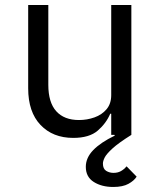

<svg xmlns="http://www.w3.org/2000/svg" viewBox="-20 -536 640 763"><path d="M430 207Q384 207 352.5 187Q321 167 321 127Q321 91 350.5 60.5Q380 30 436 3L435 0H422V-84H418Q402 -46 368.5 -17Q335 12 271 12Q190 12 141 -39.5Q92 -91 92 -185V-516H172V-199Q172 -129 203.5 -94Q235 -59 294 -59Q326 -59 355.5 -69.5Q385 -80 403.5 -102Q422 -124 422 -158V-516H502V0Q451 32 427 54Q403 76 396 90Q389 104 389 114Q389 135 402 143Q415 151 431 151Q448 151 460.5 144Q473 137 483 125L523 166Q513 182 490.5 194.5Q468 207 430 207Z"/></svg>

Font: Lilex Nerd Font
Style: Regular
Weight: 400
Designer: Mike Abbink, Paul van der Laan, Pieter van Rosmalen, Mikhael Khrustik
Foundry: Mikhael Khrustik
Version: Version 2.400; ttfautohint (v1.8.4.7-5d5b);Nerd Fonts 3.3.0